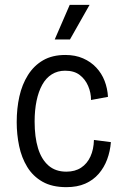

<svg xmlns="http://www.w3.org/2000/svg" viewBox="-20 -761 504 793"><path d="M254 12Q195 12 155.5 -10.5Q116 -33 92.5 -71.5Q69 -110 59 -158Q49 -206 49 -257Q49 -313 60 -362.5Q71 -412 95.5 -451Q120 -490 158 -512Q196 -534 250 -534Q291 -534 323 -520Q355 -506 377.5 -482Q400 -458 412 -427Q424 -396 426 -361L356 -348Q356 -378 344 -406Q332 -434 309 -451.5Q286 -469 249 -469Q218 -469 194 -454Q170 -439 154.5 -411Q139 -383 131 -344.5Q123 -306 123 -259Q123 -195 137 -149Q151 -103 180 -77.5Q209 -52 254 -52Q290 -52 315 -68.5Q340 -85 353.5 -114.5Q367 -144 368 -183L438 -174Q435 -136 422.5 -102.5Q410 -69 387.5 -43Q365 -17 332 -2.5Q299 12 254 12ZM269 -598H206L268 -741H350Z"/></svg>

Font: Bricolage Grotesque SemiCondensed Light
Style: Regular
Weight: 300
Width: 4
Designer: Mathieu Triay
Foundry: Atelier Triay
Version: Version 1.000;gftools[0.9.30]